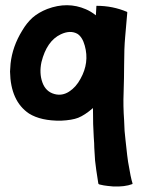

<svg xmlns="http://www.w3.org/2000/svg" viewBox="-20 -445 541 727"><path d="M465 168Q475 229 482 250L481 252Q452 263 408 261Q385 259 373 257L359 254Q352 253 352 248Q349 232 344.5 199Q340 166 340 163L337 115Q337 107 336.5 97Q336 87 335.5 82Q335 77 335 74Q332 32 332 -37V-36L331 -35Q301 -9 276 1Q253 10 211 12Q135 13 90 -15Q20 -62 18 -174Q18 -182 20 -204Q27 -269 64 -329Q81 -358 103 -378Q126 -398 159 -411Q236 -440 305 -410Q324 -402 343 -387L345 -422Q345 -423 346 -423Q407 -423 461 -400Q462 -399 462 -398L458 -352L454 -306Q450 -263 450 -199Q450 -154 448 -92Q446 -45 450 11Q451 54 455 83Q463 158 465 168ZM285 -147Q319 -208 301 -272Q292 -305 273 -317Q246 -332 210 -315Q157 -290 137 -210Q128 -168 140.5 -133Q153 -98 186 -89Q215 -81 241.5 -98Q268 -115 285 -147Z"/></svg>

Font: Tovari Sans
Style: Bold
Weight: 700
Designer: Verneri Kontto, Denis Ignatov
Foundry: Verneri Kontto
Version: Version 1.10 May 7, 2019